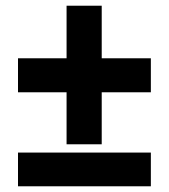

<svg xmlns="http://www.w3.org/2000/svg" viewBox="-20 -652 592 672"><path d="M336 -448H508V-329H336V-147H213V-329H43V-448H213V-632H336ZM43 0V-118H508V0Z"/></svg>

Font: Noto Sans Disp ExtBd
Style: Regular
Weight: 800
Designer: Monotype Design Team
Foundry: Monotype Imaging Inc.
Version: Version 2.000;GOOG;noto-source:20170915:90ef993387c0; ttfaut